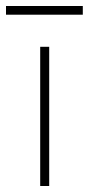

<svg xmlns="http://www.w3.org/2000/svg" viewBox="-43 -620 296 640"><path d="M-23 -600H233V-571H-23ZM91 -464H121V0H91Z"/></svg>

Font: Athiti ExtraLight
Style: Regular
Weight: 250
Version: Version 1.032